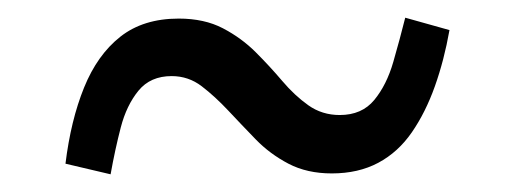

<svg xmlns="http://www.w3.org/2000/svg" viewBox="-20 -457 578 217"><path d="M355 -261Q327 -261 306 -272Q285 -283 269 -299.5Q253 -316 238 -332Q223 -348 208 -359.5Q193 -371 174 -371Q150 -371 136.5 -354.5Q123 -338 116.5 -313Q110 -288 105 -260L54 -272Q60 -321 75 -358Q90 -395 116 -415.5Q142 -436 182 -436Q211 -436 232 -425Q253 -414 269 -398Q285 -382 299 -365.5Q313 -349 328.5 -338Q344 -327 364 -327Q389 -327 403 -344Q417 -361 424.5 -387Q432 -413 438 -437L488 -423Q482 -389 471.5 -359.5Q461 -330 445.5 -307.5Q430 -285 407.5 -273Q385 -261 355 -261Z"/></svg>

Font: Roboto Serif Light
Style: Regular
Weight: 300
Designer: Greg Gazdowicz
Foundry: Commercial Type
Version: Version 1.008